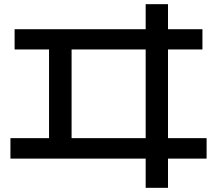

<svg xmlns="http://www.w3.org/2000/svg" viewBox="-20 -820 1040 920"><path d="M678 80V-60H30V-158H215V-583H50V-680H678V-800H785V-680H950V-583H785V-158H970V-60H785V80ZM323 -158H678V-583H323Z"/></svg>

Font: M PLUS 1 Code Medium
Style: Regular
Weight: 500
Designer: Coji Morishita
Foundry: UNDERFOREST DESIGN
Version: Version 1.002